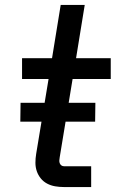

<svg xmlns="http://www.w3.org/2000/svg" viewBox="-20 -755 490 775"><path d="M238 0Q220 0 202.5 -3Q185 -6 170 -14Q155 -22 144.5 -35Q134 -48 128.5 -64Q123 -80 123 -98Q123 -116 126 -134L176 -436H69V-520H190L225 -735H322L287 -520H427V-436H273L221 -120Q220 -114 219.5 -108Q219 -102 221 -96.5Q223 -91 227.5 -87.5Q232 -84 238 -84H348V0ZM62 -264 63 -340H365L364 -264Z"/></svg>

Font: Iosevka Etoile Medium
Style: Italic
Weight: 500
Italic angle: -9°
Designer: Belleve Invis
Foundry: Belleve Invis
Version: Version 22.1.2; ttfautohint (v1.8.4)